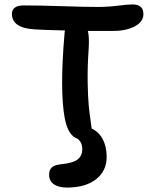

<svg xmlns="http://www.w3.org/2000/svg" viewBox="-20 -678 686 857"><path d="M278.8 159.2Q241.2 159.2 220.2 144.3Q199.2 129.4 199.2 102.1Q199.2 81.1 210.7 69.8Q222.2 58.6 251 55.2Q304.2 50.3 325.7 34.2Q347.2 18.1 347.2 -12.2Q347.2 -43.9 325.2 -59.1Q284.2 -72.8 269 -149.9Q246.1 -274.4 268.1 -528.8Q268.1 -534.2 270 -542Q181.2 -543.9 133.8 -546.9Q33.2 -553.2 33.2 -616.2Q33.2 -633.8 46.1 -643.8Q59.1 -653.8 85.9 -653.8Q156.2 -653.8 258.3 -650.4Q360.4 -647 417 -647Q460.9 -647 505.9 -652.6Q550.8 -658.2 571.8 -658.2Q620.1 -658.2 620.1 -615.2Q620.1 -580.6 581.5 -560.3Q543 -540 486.8 -540H372.1Q378.9 -514.6 376 -463.9Q370.1 -380.4 371.3 -311.5Q372.6 -242.7 376 -207.8Q379.4 -172.9 384 -142.1Q388.7 -111.3 389.2 -104Q420.4 -90.3 438.2 -57.1Q456.1 -23.9 456.1 22Q456.1 85 408.7 122.1Q361.3 159.2 278.8 159.2Z"/></svg>

Font: Shantell Sans Irregular Bouncy
Style: Regular
Weight: 500
Designer: Stephen Nixon, Anya Danilova, Shantell Martin
Foundry: Arrow Type
Version: Version 1.006;[9816181b4]